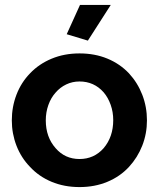

<svg xmlns="http://www.w3.org/2000/svg" viewBox="-20 -750 646 780"><path d="M305 -730 251 -611 337 -585 430 -730ZM504 -72Q539 -110 558 -158.5Q577 -207 577 -261Q577 -316 558 -365Q539 -414 504 -452Q467 -491 416 -512Q365 -533 303 -533Q241 -533 189.5 -511.5Q138 -490 102 -452Q66 -415 47 -365.5Q28 -316 28 -261Q28 -207 47 -158Q66 -109 102 -72Q138 -33 189.5 -11.5Q241 10 303 10Q365 10 416.5 -11.5Q468 -33 504 -72ZM206 -374Q224 -395 249 -407Q274 -419 303 -419Q362 -419 401 -375Q419 -354 429.5 -324.5Q440 -295 440 -262Q440 -194 401 -148Q362 -104 303 -104Q244 -104 206 -148Q166 -193 166 -261Q166 -294 176.5 -323.5Q187 -353 206 -374Z"/></svg>

Font: RT Raleway Bold
Style: Regular
Weight: 400
Designer: Matt McInerney, Pablo Impallari, Rodrigo Fuenzalida — Edited by Milan Moffatt in April 2016
Foundry: Matt McInerney, Pablo Impallari, Rodrigo Fuenzalida — Edited by Milan Moffatt in April 2016
Version: Version 3.001